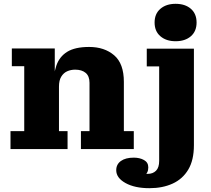

<svg xmlns="http://www.w3.org/2000/svg" viewBox="-20 -781 1105 1006"><path d="M404 0V-94H449V-347Q449 -382 429 -399Q409 -416 374 -416Q351 -416 332 -407.5Q313 -399 301 -379.5Q289 -360 289 -327L259 -326Q259 -389 275 -436.5Q291 -484 332 -509.5Q373 -535 447 -535Q527 -535 578 -491.5Q629 -448 629 -352V-94H681V0ZM35 0V-94H107V-434H42V-527H267V-350L289 -353V-94H334V0ZM814 62V-433H749V-526H996V-20ZM681 45Q712 45 734.5 57.5Q757 70 757 96Q757 127 735 138.5Q713 150 681 150L691 113Q702 120 718.5 125Q735 130 754 130L763 205Q686 205 637.5 178Q589 151 589 111Q589 80 613.5 62.5Q638 45 681 45ZM754 130Q781 130 797.5 113.5Q814 97 814 62L996 -20Q996 58 966.5 107.5Q937 157 884.5 181Q832 205 763 205ZM900 -565Q851 -565 820.5 -591Q790 -617 790 -663Q790 -709 820.5 -735Q851 -761 900 -761Q950 -761 980 -735Q1010 -709 1010 -663Q1010 -617 980 -591Q950 -565 900 -565Z"/></svg>

Font: Montagu Slab 24pt
Style: Bold
Weight: 700
Designer: Florian Karsten
Foundry: Florian Karsten
Version: Version 1.000